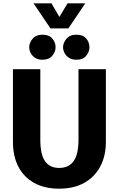

<svg xmlns="http://www.w3.org/2000/svg" viewBox="-20 -1117 715 1157"><path d="M223 -700V-275Q223 -186 251.5 -145.5Q280 -105 337 -105Q394 -105 423.5 -146Q453 -187 453 -275V-700H618V-262Q618 -176 583.5 -112.5Q549 -49 486.5 -14.5Q424 20 336 20Q249 20 186.5 -14.5Q124 -49 91 -112Q58 -175 58 -262V-700ZM156 -832Q156 -859 176.5 -883.5Q197 -908 236 -908Q275 -908 295 -885Q315 -862 315 -832Q315 -805 295 -781Q275 -757 236 -757Q210 -757 192 -768.5Q174 -780 165 -797.5Q156 -815 156 -832ZM360 -832Q360 -859 380.5 -883.5Q401 -908 441 -908Q480 -908 499.5 -885Q519 -862 519 -832Q519 -805 499.5 -781Q480 -757 441 -757Q414 -757 396 -768.5Q378 -780 369 -797.5Q360 -815 360 -832ZM182 -1097H290L338 -1015L387 -1097H494L392 -946H284Z"/></svg>

Font: Moderustic
Style: Bold
Weight: 700
Designer: Tural Alisoy
Foundry: TAFT Foundry
Version: Version 2.120